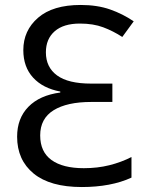

<svg xmlns="http://www.w3.org/2000/svg" viewBox="-20 -744 603 774"><path d="M310 10Q182 10 115.5 -44.5Q49 -99 49 -193Q49 -267 94.5 -313.5Q140 -360 223 -371V-375Q153 -388 113.5 -431Q74 -474 74 -542Q74 -621 133.5 -672.5Q193 -724 305 -724Q372 -724 423.5 -706Q475 -688 519 -658L473 -595Q436 -619 396 -634Q356 -649 302 -649Q236 -649 200.5 -618Q165 -587 165 -533Q165 -473 210 -440Q255 -407 347 -407H433V-333H348Q250 -333 196 -299.5Q142 -266 142 -198Q142 -132 187.5 -99Q233 -66 318 -66Q373 -66 421 -78Q469 -90 510 -111V-28Q469 -9 418.5 0.5Q368 10 310 10Z"/></svg>

Font: Noto Sans Mono SemiCondensed
Style: Regular
Weight: 400
Width: 4
Designer: Monotype Design Team
Foundry: Monotype Imaging Inc.
Version: Version 2.014